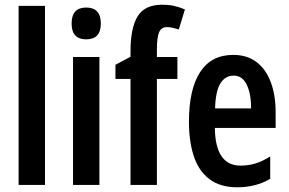

<svg xmlns="http://www.w3.org/2000/svg" viewBox="-20 -785 1225 815"><path d="M171 0H59V-760H171Z M346 -753Q408 -753 408 -685Q408 -618 346 -618Q284 -618 284 -685Q284 -753 346 -753ZM402 -543V0H290V-543Z M733 -450H646V0H534V-450H470V-510L534 -544V-567Q534 -666 564 -715.5Q594 -765 669 -765Q695 -765 716.5 -760.5Q738 -756 765 -745L739 -660Q726 -664 713.5 -667Q701 -670 689 -670Q665 -670 655.5 -648.5Q646 -627 646 -573V-543H733Z M970 -552Q1029 -552 1069 -521.5Q1109 -491 1129.5 -436Q1150 -381 1150 -309V-242H892Q894 -82 1001 -82Q1034 -82 1064 -91Q1094 -100 1127 -121V-26Q1066 10 987 10Q914 10 868.5 -25Q823 -60 802.5 -122.5Q782 -185 782 -268Q782 -406 829.5 -479Q877 -552 970 -552ZM972 -464Q936 -464 915.5 -431Q895 -398 893 -325H1046Q1046 -386 1027.5 -425Q1009 -464 972 -464Z"/></svg>

Font: Noto Sans Thai ExtCond SemBd
Style: Regular
Weight: 600
Width: 2
Designer: Monotype Design Team
Foundry: Monotype Imaging Inc.
Version: Version 2.002; ttfautohint (v1.8.4.7-5d5b)